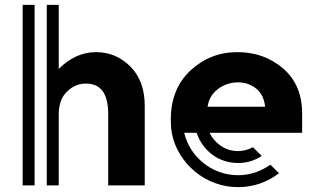

<svg xmlns="http://www.w3.org/2000/svg" viewBox="-20 -761 1297 788"><path d="M516 -487Q574 -428 574 -327V0H424V-294Q424 -418 333 -418Q288 -418 255 -385Q221 -353 221 -290V0H172V-741H221V-478Q290 -547 374 -547Q457 -547 516 -487ZM73 -741H122V0H73Z M1220 -216H840Q856 -183 887 -162Q918 -141 957 -141Q989 -141 1018 -157L1054 -121Q1011 -92 957 -92Q927 -92 900 -101Q873 -110 851 -126.5Q829 -143 812.5 -166Q796 -189 787 -216H736Q745 -178 765.5 -146.5Q786 -115 815.5 -91.5Q845 -68 881 -55Q917 -42 957 -42Q995 -42 1028 -53.5Q1061 -65 1090 -85L1125 -50Q1090 -23 1047.5 -8Q1005 7 957 7Q907 7 861.5 -10Q816 -27 780 -57Q744 -87 719 -127.5Q694 -168 685 -216Q681 -239 681 -270Q681 -397 762 -472Q843 -547 954 -547Q1064 -547 1142 -480Q1220 -412 1220 -296ZM1068 -323Q1063 -372 1032 -397Q1000 -423 957 -423Q912 -423 875 -396Q838 -368 832 -323Z"/></svg>

Font: Balans
Style: Regular
Weight: 400
Designer: Thomas Breure
Foundry: Thomas Breure
Version: Version 2.001